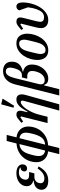

<svg xmlns="http://www.w3.org/2000/svg" viewBox="1103 -1935 1032 3278"><g transform="rotate(-90 1619.0 -296.0)"><path d="M241 -225Q197 -225 170 -204Q143 -183 134 -148Q130 -133 130 -118Q130 -89 150.5 -71.5Q171 -54 209 -54Q256 -54 297 -80Q338 -106 382 -170L416 -152Q390 -106 363.5 -74.5Q337 -43 307 -24Q277 -5 244 3.5Q211 12 173 12Q99 12 58.5 -18.5Q18 -49 18 -104Q18 -155 55.5 -192.5Q93 -230 171 -237L173 -245Q128 -255 103.5 -284.5Q79 -314 79 -356Q79 -392 94.5 -424Q110 -456 139 -480Q168 -504 208.5 -518Q249 -532 299 -532Q372 -532 412 -503Q452 -474 452 -426Q452 -394 433 -372Q414 -350 381 -350Q356 -350 343.5 -363.5Q331 -377 331 -397Q331 -418 346.5 -438.5Q362 -459 397 -461V-469Q380 -479 360 -484Q340 -489 314 -489Q266 -489 235.5 -466.5Q205 -444 194 -404Q190 -391 190 -375Q190 -346 209 -330.5Q228 -315 266 -315H321L298 -225Z M674 9Q627 5 592 -13.5Q557 -32 534 -59Q511 -86 500 -119.5Q489 -153 489 -188Q489 -253 511 -313Q533 -373 574.5 -420Q616 -467 675.5 -496.5Q735 -526 809 -530L851 -698H955L913 -530Q960 -525 995 -507Q1030 -489 1053 -461.5Q1076 -434 1087 -400.5Q1098 -367 1098 -333Q1098 -268 1076 -207.5Q1054 -147 1012.5 -100.5Q971 -54 912 -24.5Q853 5 778 9L731 200H627ZM798 -480Q762 -477 733.5 -463.5Q705 -450 683.5 -425.5Q662 -401 645.5 -363.5Q629 -326 616 -274Q609 -248 604.5 -229Q600 -210 598 -196Q596 -182 595 -171.5Q594 -161 594 -151Q594 -56 688 -41ZM789 -41Q825 -44 853.5 -57Q882 -70 903.5 -95Q925 -120 941.5 -157.5Q958 -195 972 -247Q985 -298 989 -323.5Q993 -349 993 -369Q993 -416 970 -444Q947 -472 899 -480Z M1270 -453 1255 -464 1183 -417 1161 -447 1218 -494Q1245 -517 1263.5 -524.5Q1282 -532 1303 -532Q1334 -532 1351 -515Q1368 -498 1368 -468Q1368 -457 1365.5 -444Q1363 -431 1359 -414L1342 -345L1352 -342Q1372 -379 1393.5 -413Q1415 -447 1439.5 -473.5Q1464 -500 1492.5 -516Q1521 -532 1557 -532Q1605 -532 1626 -506.5Q1647 -481 1647 -440Q1647 -426 1644.5 -410Q1642 -394 1637 -377L1477 200H1370L1537 -407Q1540 -419 1540 -429Q1540 -457 1514 -457Q1490 -457 1459.5 -432Q1429 -407 1399 -364Q1369 -321 1342.5 -263.5Q1316 -206 1300 -142L1264 0H1157ZM1477 -792 1575 -768 1453 -572 1419 -581Z M1936 -438H1974Q1994 -438 2011.5 -445Q2029 -452 2044 -468Q2059 -484 2071.5 -510.5Q2084 -537 2094 -576Q2104 -616 2104 -644Q2104 -676 2086.5 -694.5Q2069 -713 2040 -713Q1998 -713 1971.5 -675.5Q1945 -638 1926 -565L1825 -158Q1811 -107 1826.5 -78Q1842 -49 1890 -49Q1939 -49 1978 -87Q2017 -125 2037 -200Q2042 -217 2044 -233Q2046 -249 2046 -267Q2046 -305 2021.5 -326Q1997 -347 1951 -347H1914ZM1817 -554Q1842 -654 1901 -707Q1960 -760 2045 -760Q2120 -760 2162.5 -720.5Q2205 -681 2205 -610Q2205 -532 2159.5 -484.5Q2114 -437 2036 -425L2034 -418Q2091 -407 2123.5 -369Q2156 -331 2156 -270Q2156 -209 2136 -157.5Q2116 -106 2082.5 -68.5Q2049 -31 2005.5 -9.5Q1962 12 1915 12Q1873 12 1847.5 -4.5Q1822 -21 1809 -57H1799L1735 200H1628Z M2404 -35Q2430 -35 2450.5 -46.5Q2471 -58 2487.5 -78.5Q2504 -99 2515.5 -126.5Q2527 -154 2535 -186Q2549 -241 2558 -277.5Q2567 -314 2572 -337.5Q2577 -361 2579 -375Q2581 -389 2581 -400Q2581 -437 2566 -461Q2551 -485 2513 -485Q2487 -485 2466.5 -473.5Q2446 -462 2429.5 -441.5Q2413 -421 2401.5 -393.5Q2390 -366 2382 -334Q2368 -279 2359 -242.5Q2350 -206 2345 -182.5Q2340 -159 2338 -144.5Q2336 -130 2336 -120Q2336 -83 2351 -59Q2366 -35 2404 -35ZM2399 12Q2317 12 2275.5 -38.5Q2234 -89 2234 -175Q2234 -233 2253 -296Q2272 -359 2308 -411.5Q2344 -464 2397 -498Q2450 -532 2518 -532Q2600 -532 2641.5 -481.5Q2683 -431 2683 -345Q2683 -287 2664 -224Q2645 -161 2609 -108.5Q2573 -56 2520 -22Q2467 12 2399 12Z M2746 -447 2803 -494Q2829 -515 2848.5 -523.5Q2868 -532 2890 -532Q2922 -532 2941 -515Q2960 -498 2960 -468Q2960 -449 2952 -414L2897 -194Q2890 -166 2888 -150Q2886 -134 2886 -122Q2886 -60 2963 -60Q3014 -60 3048 -94Q3077 -123 3100.5 -187Q3124 -251 3133 -335L3081 -483Q3088 -505 3106 -518.5Q3124 -532 3147 -532Q3179 -532 3197.5 -506Q3216 -480 3216 -418Q3216 -371 3206.5 -321.5Q3197 -272 3180 -225Q3163 -178 3138 -136Q3113 -94 3082 -63Q3040 -22 3002 -5Q2964 12 2917 12Q2853 12 2815.5 -21Q2778 -54 2778 -110Q2778 -129 2781 -149.5Q2784 -170 2792 -203L2855 -453L2840 -464L2768 -417Z"/></g></svg>

Font: IBM Plex Serif Medm
Style: Italic
Weight: 500
Italic angle: -14°
Designer: Mike Abbink, Paul van der Laan, Pieter van Rosmalen
Foundry: Bold Monday
Version: Version 3.001